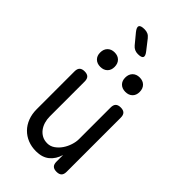

<svg xmlns="http://www.w3.org/2000/svg" viewBox="-302 -1103 1203 1203"><g transform="rotate(45 300.0 -501.0)"><path d="M415 -234V-515Q415 -538 426 -549Q437 -560 460 -560Q483 -560 494 -549Q505 -538 505 -515V-35Q505 -12 494 -1Q483 10 460 10Q437 10 426 -1Q415 -12 415 -35V-94Q401 -46 367 -18Q333 10 278 10Q238 10 204.5 -3.5Q171 -17 146.5 -42Q122 -67 108.5 -102Q95 -137 95 -180V-515Q95 -538 106 -549Q117 -560 140 -560Q163 -560 174 -549Q185 -538 185 -515V-206Q185 -180 192 -156.5Q199 -133 212.5 -115Q226 -97 246 -86Q266 -75 293 -75Q320 -75 342.5 -91Q365 -107 381 -130.5Q397 -154 406 -182Q415 -210 415 -234ZM411 -649Q382 -649 364.5 -666Q347 -683 347 -712Q347 -742 364.5 -759.5Q382 -777 411 -777Q440 -777 457.5 -759.5Q475 -742 475 -712Q475 -683 457.5 -666Q440 -649 411 -649ZM189 -649Q160 -649 142.5 -666Q125 -683 125 -712Q125 -742 142.5 -759.5Q160 -777 189 -777Q218 -777 235.5 -759.5Q253 -742 253 -712Q253 -683 235.5 -666Q218 -649 189 -649ZM247 -896 194 -960Q173 -986 179 -999Q185 -1012 219 -1012Q236 -1012 249 -1006Q262 -1000 273 -986L323 -922Q343 -897 337 -884.5Q331 -872 299 -872Q283 -872 270 -878Q257 -884 247 -896Z"/></g></svg>

Font: Maple Mono NF CN
Style: Regular
Weight: 400
Monospace: yes
Designer: subframe7536
Version: Version 7.000